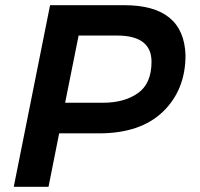

<svg xmlns="http://www.w3.org/2000/svg" viewBox="-20 -720 769 740"><path d="M167 0H33L173 -700H459Q689 -700 695 -507Q695 -374 608.5 -290Q522 -206 361 -206H208ZM377 -324Q459 -324 511.5 -361Q564 -398 564 -482Q564 -583 431 -583H283L231 -324Z"/></svg>

Font: Argentum Sans Medium
Style: Italic
Weight: 500
Italic angle: -11°
Designer: Julieta Ulanovsky (font), Cristiano Sobral (main changes and remaster)
Foundry: Julieta Ulanovsky (font), Cristiano Sobral (main changes and remaster)
Version: Version 2.007;June 15, 2022;FontCreator 14.0.0.2814 64-bit; 